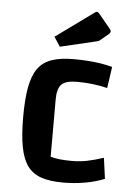

<svg xmlns="http://www.w3.org/2000/svg" viewBox="-53 -758 557 809"><g transform="rotate(5 226.0 -353.5)"><path d="M244 11Q189 11 152 -1.5Q115 -14 93.5 -43.5Q72 -73 62.5 -123.5Q53 -174 53 -250Q53 -326 62.5 -376.5Q72 -427 93.5 -456.5Q115 -486 152 -498.5Q189 -511 244 -511Q272 -511 302.5 -509Q333 -507 361 -502.5Q389 -498 408 -492L395 -402Q362 -410 330.5 -413.5Q299 -417 265 -417Q219 -417 201 -399Q183 -381 183 -335V-93Q214 -83 273 -83Q306 -83 336.5 -89Q367 -95 407 -108L419 -20Q383 -5 337.5 3Q292 11 244 11ZM181 -558 155 -598 315 -714Q320 -718 324 -718Q329 -718 334 -712L382 -654Q389 -646 389 -641Q389 -635 381 -628L352 -604Q347 -599 342.5 -597Q338 -595 329 -593Z"/></g></svg>

Font: Changa Medium
Style: Regular
Weight: 500
Designer: Eduardo Rodriguez Tunni
Foundry: Eduardo Rodriguez Tunni
Version: Version 3.003